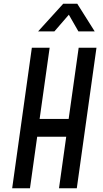

<svg xmlns="http://www.w3.org/2000/svg" viewBox="-20 -1005 552 1025"><path d="M45 0H140L178.5 -275H333.5L295 0H390L495 -750H400L346.5 -370H191.5L245 -750H150ZM183.5 -837.5H270.5L347.5 -926.5L398.5 -837.5H485.5L392.5 -985H317.5Z"/></svg>

Font: Mohave Medium
Style: Italic
Weight: 500
Italic angle: -8°
Designer: Gumpita Rahayu
Foundry: Tokotype
Version: Version 2.002; ttfautohint (v1.8.3)